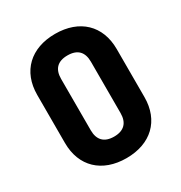

<svg xmlns="http://www.w3.org/2000/svg" viewBox="-175 -867 949 1004"><g transform="rotate(-30 300.0 -365.0)"><path d="M300 10C447 10 540 -78 540 -220V-510C540 -652 447 -740 300 -740C153 -740 60 -652 60 -510V-220C60 -78 153 10 300 10ZM300 -120C240 -120 210 -152 210 -210V-520C210 -578 239 -610 300 -610C361 -610 390 -578 390 -520V-210C390 -152 360 -120 300 -120Z"/></g></svg>

Font: JetBrains Mono ExtraBold
Style: Regular
Weight: 800
Monospace: yes
Designer: Philipp Nurullin, Konstantin Bulenkov
Foundry: JetBrains
Version: Version 2.305